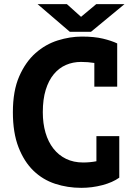

<svg xmlns="http://www.w3.org/2000/svg" viewBox="-20 -890 640 924"><path d="M444 -235H554V-35Q522 -12 472.5 1Q423 14 371 14Q305 14 245.5 -5.5Q186 -25 141 -68.5Q96 -112 69 -181.5Q42 -251 42 -350Q42 -453 72.5 -522.5Q103 -592 151 -634.5Q199 -677 258 -695.5Q317 -714 374 -714Q434 -714 475.5 -704Q517 -694 544 -681V-473H434V-587Q403 -592 370 -592Q331 -592 297.5 -577.5Q264 -563 239 -533Q214 -503 200 -457.5Q186 -412 186 -350Q186 -296 199 -251.5Q212 -207 237 -175Q262 -143 298 -125.5Q334 -108 380 -108Q413 -108 444 -114ZM418 -737H316L161 -870H302L370 -809L443 -870H579Z"/></svg>

Font: PT Mono
Style: Bold
Weight: 700
Monospace: yes
Designer: A.Korolkova, I.Chaeva
Foundry: ParaType Ltd
Version: Version 1.000 OFL